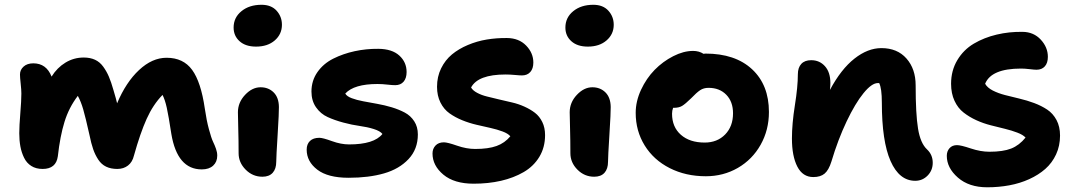

<svg xmlns="http://www.w3.org/2000/svg" viewBox="-20 -733 4514 807"><path d="M159.2 -22.9Q131.3 -22.9 111.6 -35.4Q91.8 -47.9 81.1 -70.1Q70.3 -92.3 65.7 -117.4Q61 -142.6 61 -172.9Q61 -203.6 65.4 -256.8Q69.8 -310.1 69.8 -339.8Q69.8 -355 66.9 -381.6Q64 -408.2 64 -419.9Q64 -439.5 79.1 -453.1Q94.2 -466.8 120.1 -466.8Q174.8 -466.8 196.8 -411.1Q220.2 -448.7 255.4 -470Q290.5 -491.2 332 -491.2Q358.9 -491.2 379.2 -481.9Q399.4 -472.7 413.8 -452.9Q428.2 -433.1 437.7 -410.6Q447.3 -388.2 457 -354Q468.8 -314.5 472.2 -298.8Q509.3 -387.2 564.5 -438.7Q619.6 -490.2 680.2 -490.2Q750.5 -490.2 787.6 -439.2Q824.7 -388.2 840.8 -276.9Q848.1 -226.6 858.2 -189.5Q868.2 -152.3 875.5 -137.2Q882.8 -122.1 887.9 -107.4Q893.1 -92.8 893.1 -79.1Q893.1 -52.7 876 -36.9Q858.9 -21 828.1 -21Q725.1 -21 700.2 -169.9Q688.5 -246.6 680.9 -280.5Q673.3 -314.5 663.1 -334Q623.5 -293.5 596.4 -233.4Q569.3 -173.3 543 -79.1Q536.6 -51.8 518.1 -37.4Q499.5 -22.9 473.1 -22.9Q445.8 -22.9 426 -32.5Q406.2 -42 393.1 -62Q379.9 -82 371.6 -106Q363.3 -129.9 356 -166Q339.4 -240.2 329.8 -273.2Q320.3 -306.2 307.1 -330.1Q269.5 -280.8 251 -220.5Q232.4 -160.2 223.1 -76.2Q215.8 -22.9 159.2 -22.9Z M1056.2 -537.1Q1012.2 -537.1 987.1 -559.6Q961.9 -582 961.9 -617.2Q961.9 -659.2 994.9 -686Q1027.8 -712.9 1079.1 -712.9Q1120.1 -712.9 1142.6 -688Q1165 -663.1 1165 -628.9Q1165 -589.4 1135 -563.2Q1105 -537.1 1056.2 -537.1ZM1083 9.8Q1042 9.8 1012.5 -20Q982.9 -49.8 982.9 -88.9Q982.9 -142.6 981.4 -192.9Q980 -243.2 980 -261.2Q980 -302.2 1010 -334.2Q1040 -366.2 1075.2 -366.2Q1108.4 -366.2 1130.1 -344.7Q1151.9 -323.2 1152.3 -283.2Q1152.8 -261.7 1147 -168Q1141.1 -74.2 1141.1 -53.2Q1141.1 -23.4 1126.2 -6.8Q1111.3 9.8 1083 9.8Z M1445.3 14.2Q1357.9 14.2 1313.5 -20Q1269 -54.2 1269 -104Q1269 -127 1282.7 -140.4Q1296.4 -153.8 1322.3 -153.8Q1336.9 -153.8 1375 -139.9Q1413.1 -126 1447.3 -126Q1552.2 -126 1587.4 -169.9Q1578.1 -182.1 1551 -190.7Q1523.9 -199.2 1491.7 -203.6Q1459.5 -208 1423.1 -217.8Q1386.7 -227.5 1357.2 -241Q1327.6 -254.4 1308.3 -282Q1289.1 -309.6 1289.1 -348.1Q1289.1 -394 1314.2 -429.9Q1339.4 -465.8 1380.9 -486.6Q1422.4 -507.3 1470.7 -517.8Q1519 -528.3 1570.3 -527.8Q1627.9 -527.3 1658.4 -499.5Q1689 -471.7 1689 -430.2Q1689 -404.3 1676.3 -389.6Q1663.6 -375 1641.1 -375Q1628.9 -375 1607.9 -377.4Q1586.9 -379.9 1566.4 -379.9Q1468.3 -379.9 1431.2 -339.8Q1437.5 -328.1 1458.3 -320.3Q1479 -312.5 1506.3 -307.4Q1533.7 -302.2 1565.2 -296.6Q1596.7 -291 1626.7 -282Q1656.7 -272.9 1681.4 -259.8Q1706.1 -246.6 1721.2 -223.1Q1736.3 -199.7 1736.3 -168Q1736.3 -106 1697 -64.2Q1657.7 -22.5 1594 -4.2Q1530.3 14.2 1445.3 14.2Z M1970.7 39.1Q1889.2 39.1 1843.5 1Q1797.9 -37.1 1797.9 -87.9Q1797.9 -107.9 1810.5 -121.3Q1823.2 -134.8 1845.7 -134.8Q1860.8 -134.8 1900.9 -120.8Q1940.9 -106.9 1977.1 -106.9Q2032.7 -106.9 2067.1 -119.4Q2101.6 -131.8 2125 -160.2Q2115.2 -171.9 2092.3 -180.4Q2069.3 -189 2042 -195.1Q2014.6 -201.2 1983.2 -208.5Q1951.7 -215.8 1922.4 -227.8Q1893.1 -239.7 1869.4 -256.6Q1845.7 -273.4 1831.3 -302Q1816.9 -330.6 1816.9 -368.2Q1816.9 -410.6 1834 -445.6Q1851.1 -480.5 1879.6 -504.2Q1908.2 -527.8 1946.5 -543.9Q1984.9 -560.1 2026.1 -566.9Q2067.4 -573.7 2110.8 -573.2Q2161.1 -572.8 2191.4 -541.5Q2221.7 -510.3 2221.7 -470.2Q2221.7 -444.8 2209 -430.4Q2196.3 -416 2173.8 -416Q2164.1 -416 2143.3 -418Q2122.6 -419.9 2105 -419.9Q1988.8 -419.9 1960 -365.2Q1967.3 -352.5 1985.6 -342.8Q2003.9 -333 2026.9 -327.4Q2049.8 -321.8 2077.1 -315.2Q2104.5 -308.6 2131.6 -302.5Q2158.7 -296.4 2184.1 -284.9Q2209.5 -273.4 2228.5 -258.8Q2247.6 -244.1 2259.3 -220.2Q2271 -196.3 2271 -165Q2271 -113.8 2247.1 -74Q2223.1 -34.2 2181.2 -9.8Q2139.2 14.6 2085.9 26.9Q2032.7 39.1 1970.7 39.1Z M2450.7 -537.1Q2406.7 -537.1 2381.6 -559.6Q2356.4 -582 2356.4 -617.2Q2356.4 -659.2 2389.4 -686Q2422.4 -712.9 2473.6 -712.9Q2514.6 -712.9 2537.1 -688Q2559.6 -663.1 2559.6 -628.9Q2559.6 -589.4 2529.5 -563.2Q2499.5 -537.1 2450.7 -537.1ZM2477.5 9.8Q2436.5 9.8 2407 -20Q2377.4 -49.8 2377.4 -88.9Q2377.4 -142.6 2376 -192.9Q2374.5 -243.2 2374.5 -261.2Q2374.5 -302.2 2404.5 -334.2Q2434.6 -366.2 2469.7 -366.2Q2502.9 -366.2 2524.7 -344.7Q2546.4 -323.2 2546.9 -283.2Q2547.4 -261.7 2541.5 -168Q2535.6 -74.2 2535.6 -53.2Q2535.6 -23.4 2520.8 -6.8Q2505.9 9.8 2477.5 9.8Z M2946.8 7.8Q2862.3 7.8 2794.9 -26.4Q2727.5 -60.5 2689.7 -121.6Q2651.9 -182.6 2651.9 -258.8Q2651.9 -307.1 2674.3 -355.5Q2696.8 -403.8 2731.4 -439.2Q2766.1 -474.6 2809.6 -496.8Q2853 -519 2893.1 -519Q2918 -519 2937 -506.8Q2939.9 -507.8 2944.8 -507.8Q3070.3 -507.8 3141.1 -441.9Q3211.9 -376 3211.9 -262.2Q3211.9 -186.5 3177 -124.5Q3142.1 -62.5 3081.3 -27.3Q3020.5 7.8 2946.8 7.8ZM2804.7 -254.9Q2804.7 -199.2 2841.8 -166.5Q2878.9 -133.8 2941.9 -133.8Q2994.6 -133.8 3027.8 -167.7Q3061 -201.7 3061 -256.8Q3061 -305.7 3032.7 -334.7Q3004.4 -363.8 2958 -363.8Q2937.5 -363.8 2922.6 -353.8Q2907.7 -343.8 2884.8 -319.8Q2860.4 -295.9 2846.9 -287.8Q2833.5 -279.8 2812 -279.8H2809.1Q2804.7 -268.1 2804.7 -254.9Z M3826.7 26.9Q3759.8 26.9 3723.1 -56.2Q3686.5 -139.2 3686.5 -301.8Q3686.5 -361.8 3675.3 -383.8H3669.4Q3644 -383.8 3609.4 -341.3Q3574.7 -298.8 3538.3 -222.4Q3502 -146 3474.6 -54.2Q3463.4 -18.1 3446 -3.4Q3428.7 11.2 3398.4 11.2Q3354 11.2 3331.3 -32.7Q3308.6 -76.7 3308.6 -150.9Q3308.6 -212.4 3321 -290.5Q3333.5 -368.7 3333.5 -420.9Q3333.5 -448.7 3347.9 -464.4Q3362.3 -480 3389.6 -480Q3424.8 -480 3447.5 -454.6Q3470.2 -429.2 3470.2 -383.8Q3470.2 -372.6 3468.3 -355Q3515.1 -442.4 3571.3 -486.6Q3627.4 -530.8 3684.6 -530.8Q3751.5 -530.8 3790 -487.1Q3828.6 -443.4 3828.6 -374Q3828.6 -253.9 3838.6 -192.4Q3848.6 -130.9 3876.5 -105Q3900.4 -82.5 3900.4 -48.8Q3900.4 -17.1 3878.9 4.9Q3857.4 26.9 3826.7 26.9Z M4129.4 54.2Q4052.7 54.2 4006.1 13.4Q3959.5 -27.3 3959.5 -78.1Q3959.5 -97.2 3970.9 -110.1Q3982.4 -123 4002.4 -123Q4018.6 -123 4060.1 -109.1Q4101.6 -95.2 4138.7 -95.2Q4195.8 -95.2 4230 -108.6Q4264.2 -122.1 4290.5 -154.8Q4279.8 -166.5 4256.1 -175.5Q4232.4 -184.6 4204.6 -191.4Q4176.8 -198.2 4144.8 -206.3Q4112.8 -214.4 4083.5 -227.8Q4054.2 -241.2 4030.3 -259.8Q4006.3 -278.3 3991.9 -309.3Q3977.5 -340.3 3977.5 -380.9Q3977.5 -436.5 4003.7 -480.2Q4029.8 -523.9 4073.2 -549.6Q4116.7 -575.2 4169.2 -587.6Q4221.7 -600.1 4278.3 -599.1Q4324.7 -598.6 4354.5 -566.4Q4384.3 -534.2 4384.3 -494.1Q4384.3 -468.3 4371.6 -454.1Q4358.9 -439.9 4336.4 -439.9Q4328.1 -439.9 4307.4 -442.4Q4286.6 -444.8 4271.5 -444.8Q4146.5 -444.8 4120.6 -380.9Q4129.9 -364.3 4152.8 -352.5Q4175.8 -340.8 4204.1 -333.5Q4232.4 -326.2 4264.6 -318.6Q4296.9 -311 4326.9 -299.8Q4356.9 -288.6 4381.3 -272.5Q4405.8 -256.3 4420.7 -228.5Q4435.5 -200.7 4435.5 -163.1Q4435.5 -120.1 4418.9 -84.2Q4402.3 -48.3 4373.5 -22.9Q4344.7 2.4 4305.9 20Q4267.1 37.6 4222.4 45.9Q4177.7 54.2 4129.4 54.2Z"/></svg>

Font: Shantell Sans Irregular
Style: Bold
Weight: 700
Designer: Stephen Nixon, Anya Danilova, Shantell Martin
Foundry: Arrow Type
Version: Version 1.006;[9816181b4]